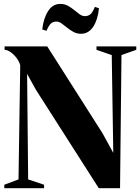

<svg xmlns="http://www.w3.org/2000/svg" viewBox="-20 -986 735 1006"><path d="M2.5 0V-18L77 -46L86 -644Q80.5 -664 66.8 -682.2Q53 -700.5 36 -712.5Q19 -724.5 4 -725V-743H227.5L517 -288L573.5 -185L565.5 -697.5L485.5 -725V-743H694V-725L616.5 -697.5L609 0H497.5L168 -516L122 -599L127.5 -46L211 -18V0ZM404 -809Q382.5 -809 364.8 -818.8Q347 -828.5 331.8 -841Q316.5 -853.5 302.8 -863.2Q289 -873 275.5 -873Q258.5 -873 247.2 -863.2Q236 -853.5 223.5 -824.5L201.5 -831.5Q207.5 -889.5 231.8 -927.5Q256 -965.5 296 -965.5Q318 -965.5 335.8 -955.8Q353.5 -946 368.5 -933.5Q383.5 -921 397.2 -911.2Q411 -901.5 424.5 -901.5Q442 -901.5 453.5 -911Q465 -920.5 477 -950L498.5 -943Q493 -884 468.8 -846.5Q444.5 -809 404 -809Z"/></svg>

Font: Merriweather 144pt ExtraBold
Style: Regular
Weight: 800
Version: Version 2.100